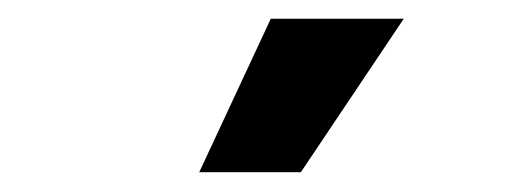

<svg xmlns="http://www.w3.org/2000/svg" viewBox="-20 -797 537 202"><path d="M189.6 -615.8 264.9 -777.3H404.8L296.5 -615.8Z"/></svg>

Font: Inter Zeller
Style: Bold
Weight: 700
Designer: Rasmus Andersson; Joe Bland
Foundry: zeller
Version: Version 3.015;git-dec3a8cb1